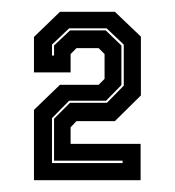

<svg xmlns="http://www.w3.org/2000/svg" viewBox="-20 -720 296 325"><path d="M37.5 -415V-534L81.5 -576.5H147L157 -586.5V-628.5L147 -638.5H109.5L99.5 -628.5V-597.5H37.5V-657.5L81.5 -700H174.5L218.5 -658V-558.5L174.5 -515H109.5L99.5 -504.5V-476.5H218V-415ZM68 -444H187.5V-448H71.5V-519L98.5 -546H161L189.5 -575V-644.5L160.5 -672H97L68 -644.5V-626H71.5V-643L98.5 -668.5H159L185.5 -643V-576L159.5 -549.5H97L68 -520Z"/></svg>

Font: Tourney Thin ExtraBold
Style: Regular
Weight: 800
Version: Version 1.015